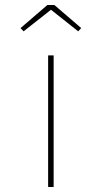

<svg xmlns="http://www.w3.org/2000/svg" viewBox="-20 -746 410 766"><path d="M172 0V-525H194V0ZM74 -621 62 -634 169 -726H197L304 -634L292 -621L176 -713H191Z"/></svg>

Font: Lexend Tera Thin
Style: Regular
Weight: 250
Version: Version 1.007